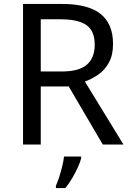

<svg xmlns="http://www.w3.org/2000/svg" viewBox="-20 -734 662 975"><path d="M294 -714Q427 -714 490.5 -663.5Q554 -613 554 -511Q554 -454 533 -416Q512 -378 479.5 -355.5Q447 -333 411 -320L607 0H502L329 -295H187V0H97V-714ZM289 -636H187V-371H294Q381 -371 421 -405.5Q461 -440 461 -507Q461 -577 419 -606.5Q377 -636 289 -636ZM392 70Q388 88 375.5 115.5Q363 143 346.5 171Q330 199 312 221H264V209Q272 192 280.5 165.5Q289 139 296 110.5Q303 82 305 61H392Z"/></svg>

Font: Noto Sans Tangsa
Style: Regular
Weight: 400
Designer: David Williams
Foundry: Google LLC
Version: Version 1.504